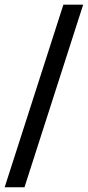

<svg xmlns="http://www.w3.org/2000/svg" viewBox="-62 -755 377 824"><path d="M294.9 -734.9 43 48.8H-42L210 -734.9Z"/></svg>

Font: Archivo Narrow
Style: Bold Italic
Weight: 700
Italic angle: -8°
Designer: Hector Gatti
Foundry: Hector Gatti
Version: 1.002; ttfautohint (v0.8)